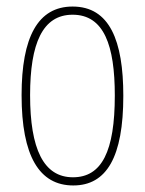

<svg xmlns="http://www.w3.org/2000/svg" viewBox="-20 -557 443 587"><path d="M357 -264C357 -433 315 -537 202 -537C96 -537 46 -444 46 -266C46 -80 100 10 204 10C306 10 357 -77 357 -264ZM72 -266C72 -424 110 -512 202 -512C298 -512 331 -418 331 -265C331 -94 291 -15 203 -15C113 -15 72 -102 72 -266Z"/></svg>

Font: Noto Sans Armenian ExtraCondensed Thin
Style: Regular
Weight: 100
Width: 2
Designer: Monotype Design Team
Foundry: Monotype Imaging Inc.
Version: Version 2.008